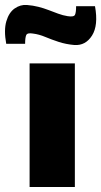

<svg xmlns="http://www.w3.org/2000/svg" viewBox="-64 -752 407 772"><path d="M237 -497V0H55V-497ZM44 -732Q69 -730 90.5 -724.5Q112 -719 131.5 -711.5Q151 -704 170 -697Q189 -690 208 -687Q233 -683 237.5 -692.5Q242 -702 242 -727H318Q332 -650 306 -609Q280 -568 235 -571Q201 -574 172 -583.5Q143 -593 118 -603.5Q93 -614 69 -617Q46 -621 41.5 -611Q37 -601 37 -576H-39Q-49 -631 -38.5 -666.5Q-28 -702 -5 -718Q18 -734 44 -732Z"/></svg>

Font: Exo 2 ExtraBold
Style: Regular
Weight: 800
Designer: Natanael Gama
Foundry: Natanael Gama
Version: Version 2.010